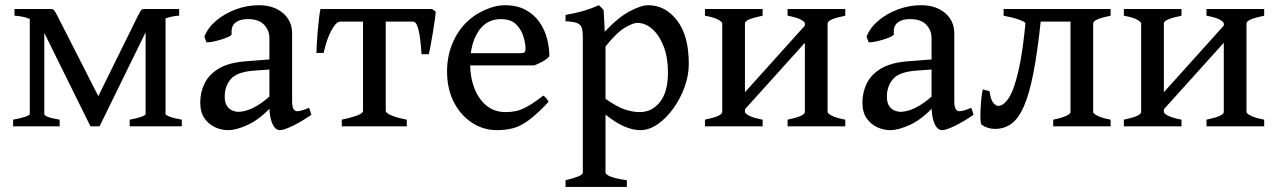

<svg xmlns="http://www.w3.org/2000/svg" viewBox="-20 -489 4938 743"><path d="M481.9 0V-25.9Q509.3 -30.8 526.4 -36.9Q543.5 -43 543.5 -47.9V-417L620.6 -437.5V-47.9Q620.6 -43.5 637.7 -37.1Q654.8 -30.8 683.6 -25.9V0ZM673.3 -428.2Q655.3 -428.2 628.2 -420.4Q601.1 -412.6 578.4 -401.4Q555.7 -390.1 550.8 -378.9L365.2 0H359.9L352.1 -100.1L511.7 -423.8Q522.5 -445.3 526.4 -449.7Q530.3 -454.1 537.6 -454.1H673.3ZM364.3 0H330.1L146.5 -371.6Q135.3 -393.6 114.7 -405.8Q94.2 -418 72.5 -423.1Q50.8 -428.2 36.1 -428.2V-454.1H178.2Q185.5 -454.1 189.9 -448.7Q194.3 -443.4 204.1 -423.8L368.7 -100.6ZM30.8 0V-25.9Q58.1 -30.8 76.7 -36.9Q95.2 -43 95.2 -47.9V-431.2L151.4 -439.9V-47.9Q151.4 -35.6 210.9 -25.9V0Z M1063.5 14.6Q1044.9 14.6 1033.7 -11Q1022.5 -36.6 1022.5 -80.1V-340.3Q1022.5 -372.6 1001 -394.3Q979.5 -416 935.5 -415Q906.7 -414.6 890.1 -400.6Q873.5 -386.7 876.5 -357.4Q877 -352.5 864.5 -346.7Q852.1 -340.8 834.2 -335.4Q816.4 -330.1 800.5 -327.1Q784.7 -324.2 778.8 -325.7L771 -347.2Q784.2 -381.8 816.7 -409.2Q849.1 -436.5 892.3 -452.6Q935.5 -468.8 981.4 -468.8Q1039.1 -468.8 1074.7 -438.7Q1110.4 -408.7 1110.4 -358.9V-96.7Q1110.4 -58.6 1129.9 -58.6Q1136.7 -58.6 1146.7 -61.3Q1156.7 -64 1176.3 -71.8L1185.1 -44.9Q1143.6 -16.6 1110.8 -1Q1078.1 14.6 1063.5 14.6ZM862.3 14.6Q837.4 14.6 812.7 3.7Q788.1 -7.3 771.5 -30.8Q754.9 -54.2 754.9 -92.3Q754.9 -130.9 771.2 -165.3Q787.6 -199.7 825.4 -222.9Q863.3 -246.1 927.2 -251.5L1077.1 -263.2L1082 -224.1L964.4 -215.8Q897 -210.9 873.3 -183.1Q849.6 -155.3 849.6 -115.7Q849.6 -90.8 858.9 -78.1Q868.2 -65.4 880.4 -60.8Q892.6 -56.2 900.9 -56.2Q927.2 -56.2 958.5 -71Q989.7 -85.9 1028.3 -120.1L1032.2 -78.1Q986.3 -28.3 940.9 -6.8Q895.5 14.6 862.3 14.6Z M1666 -444.3Q1665.5 -433.1 1662.4 -410.2Q1659.2 -387.2 1654.8 -360.8Q1650.4 -334.5 1646.2 -312Q1642.1 -289.6 1639.2 -279.3H1611.3Q1609.4 -310.1 1605.7 -339.1Q1602.1 -368.2 1595.5 -386.7Q1588.9 -405.3 1578.6 -405.3H1420.4L1432.1 -454.1H1651.9ZM1296.4 -405.3Q1280.8 -405.3 1262.5 -371.3Q1244.1 -337.4 1232.4 -284.2H1204.6Q1204.6 -294.9 1205.8 -318.1Q1207 -341.3 1209.5 -368.4Q1211.9 -395.5 1214.6 -419.2Q1217.3 -442.9 1220.2 -454.1H1460.9L1423.8 -405.3ZM1302.7 0V-25.9Q1335.9 -32.7 1360.4 -41.5Q1384.8 -50.3 1384.8 -60.5V-418Q1384.8 -423.8 1368.9 -426Q1353 -428.2 1317.4 -428.2V-454.1H1539.6V-428.2Q1472.7 -427.7 1472.7 -418V-60.5Q1472.7 -51.3 1495.6 -42Q1518.6 -32.7 1554.2 -25.9V0Z M2106 -271Q2097.2 -260.7 2080.1 -251.2Q2063 -241.7 2047.4 -235.8H1762.2L1763.2 -283.2H1995.1Q2006.3 -283.2 2010 -286.9Q2013.7 -290.5 2013.7 -300.8Q2013.7 -318.8 2006.1 -345.9Q1998.5 -373 1978 -394Q1957.5 -415 1918 -415Q1861.3 -415 1830.3 -366.2Q1799.3 -317.4 1799.3 -241.7Q1799.3 -190.9 1815.4 -148.4Q1831.5 -106 1862.3 -80.6Q1893.1 -55.2 1936.5 -55.2Q1957 -55.2 1976.3 -59.1Q1995.6 -63 2020.5 -76.7Q2045.4 -90.3 2082.5 -119.1Q2088.9 -115.7 2095 -107.4Q2101.1 -99.1 2103 -95.2Q2059.1 -48.3 2027.3 -24.7Q1995.6 -1 1966.8 6.8Q1938 14.6 1902.8 14.6Q1851.1 14.6 1807.1 -13.7Q1763.2 -42 1736.6 -93.3Q1710 -144.5 1710 -213.4Q1710 -279.3 1737.5 -335.9Q1765.1 -392.6 1815.4 -427.7Q1838.4 -443.8 1870.8 -456.3Q1903.3 -468.8 1933.1 -468.8Q1981 -468.8 2013.9 -450.9Q2046.9 -433.1 2067.4 -403.8Q2087.9 -374.5 2096.9 -339.6Q2106 -304.7 2106 -271Z M2458 14.6Q2397.5 14.6 2323.2 -45.4V178.2Q2323.2 186 2341.6 193.8Q2359.9 201.7 2405.8 208.5V234.4H2168.5V208.5Q2200.7 200.7 2218 193.6Q2235.4 186.5 2235.4 178.2V-343.8Q2235.4 -368.2 2231.4 -381.1Q2227.5 -394 2213.4 -399.7Q2199.2 -405.3 2168.5 -406.7V-431.2Q2209.5 -438.5 2237.8 -446.8Q2266.1 -455.1 2297.9 -468.8L2315.9 -450.7L2320.3 -366.2Q2371.1 -420.9 2415.8 -444.8Q2460.4 -468.8 2488.3 -468.8Q2554.7 -468.8 2600.1 -409.9Q2645.5 -351.1 2645.5 -241.7Q2645.5 -197.3 2629.2 -152.1Q2612.8 -106.9 2585.4 -69.1Q2558.1 -31.2 2524.9 -8.3Q2491.7 14.6 2458 14.6ZM2446.8 -400.4Q2429.2 -400.4 2397.7 -381.6Q2366.2 -362.8 2323.2 -309.1V-106.4Q2369.6 -74.2 2399.9 -64.7Q2430.2 -55.2 2455.6 -55.2Q2502.9 -55.2 2533.9 -94.2Q2564.9 -133.3 2564.9 -208Q2564.9 -266.6 2548.1 -309.8Q2531.2 -353 2504.2 -376.7Q2477.1 -400.4 2446.8 -400.4Z M2824.7 -23.9V-89.8L3114.7 -412.1V-345.7ZM2708 0V-25.9Q2774.9 -39.6 2774.9 -55.7V-398.4Q2774.9 -404.3 2759 -413.1Q2743.2 -421.9 2708 -428.2V-454.1H2931.2V-428.2Q2862.8 -414.6 2862.8 -398.4V-55.7Q2862.8 -49.8 2879.2 -41.3Q2895.5 -32.7 2931.2 -25.9V0ZM3027.8 0V-25.9Q3094.7 -39.6 3094.7 -55.7V-398.4Q3094.7 -404.3 3078.9 -413.1Q3063 -421.9 3027.8 -428.2V-454.1H3251V-428.2Q3182.6 -414.6 3182.6 -398.4V-55.7Q3182.6 -49.8 3199 -41.3Q3215.3 -32.7 3251 -25.9V0Z M3626 14.6Q3607.4 14.6 3596.2 -11Q3585 -36.6 3585 -80.1V-340.3Q3585 -372.6 3563.5 -394.3Q3542 -416 3498 -415Q3469.2 -414.6 3452.6 -400.6Q3436 -386.7 3439 -357.4Q3439.5 -352.5 3427 -346.7Q3414.6 -340.8 3396.7 -335.4Q3378.9 -330.1 3363 -327.1Q3347.2 -324.2 3341.3 -325.7L3333.5 -347.2Q3346.7 -381.8 3379.2 -409.2Q3411.6 -436.5 3454.8 -452.6Q3498 -468.8 3543.9 -468.8Q3601.6 -468.8 3637.2 -438.7Q3672.9 -408.7 3672.9 -358.9V-96.7Q3672.9 -58.6 3692.4 -58.6Q3699.2 -58.6 3709.2 -61.3Q3719.2 -64 3738.8 -71.8L3747.6 -44.9Q3706.1 -16.6 3673.3 -1Q3640.6 14.6 3626 14.6ZM3424.8 14.6Q3399.9 14.6 3375.2 3.7Q3350.6 -7.3 3334 -30.8Q3317.4 -54.2 3317.4 -92.3Q3317.4 -130.9 3333.7 -165.3Q3350.1 -199.7 3387.9 -222.9Q3425.8 -246.1 3489.7 -251.5L3639.6 -263.2L3644.5 -224.1L3526.9 -215.8Q3459.5 -210.9 3435.8 -183.1Q3412.1 -155.3 3412.1 -115.7Q3412.1 -90.8 3421.4 -78.1Q3430.7 -65.4 3442.9 -60.8Q3455.1 -56.2 3463.4 -56.2Q3489.7 -56.2 3521 -71Q3552.2 -85.9 3590.8 -120.1L3594.7 -78.1Q3548.8 -28.3 3503.4 -6.8Q3458 14.6 3424.8 14.6Z M4055.7 0V-25.9Q4087.4 -32.2 4105 -40.3Q4122.6 -48.3 4122.6 -54.7V-405.3H3984.9V-393.6L3948.2 -398.4Q3947.8 -404.3 3923.1 -413.1Q3898.4 -421.9 3863.8 -428.2V-454.1H4277.8V-428.2Q4210.4 -415 4210.4 -398.4V-55.7Q4210.4 -49.8 4226.3 -41.3Q4242.2 -32.7 4277.8 -25.9V0ZM4008.8 -419.4Q3995.6 -292.5 3979.5 -209.2Q3963.4 -126 3942.4 -77.9Q3921.4 -29.8 3893.8 -10Q3866.2 9.8 3830.6 9.8Q3801.3 9.8 3778.8 -6.3Q3775.4 -8.3 3774.4 -24.2Q3773.4 -40 3774.4 -62.5Q3775.4 -85 3777.6 -106.9Q3779.8 -128.9 3783.2 -143.1L3809.1 -136.2Q3814 -101.6 3824.5 -90.3Q3835 -79.1 3842.3 -79.1Q3863.3 -79.1 3883.8 -110.1Q3904.3 -141.1 3921.6 -216.6Q3939 -292 3950.7 -424.3Z M4445.8 -23.9V-89.8L4735.8 -412.1V-345.7ZM4329.1 0V-25.9Q4396 -39.6 4396 -55.7V-398.4Q4396 -404.3 4380.1 -413.1Q4364.3 -421.9 4329.1 -428.2V-454.1H4552.2V-428.2Q4483.9 -414.6 4483.9 -398.4V-55.7Q4483.9 -49.8 4500.2 -41.3Q4516.6 -32.7 4552.2 -25.9V0ZM4648.9 0V-25.9Q4715.8 -39.6 4715.8 -55.7V-398.4Q4715.8 -404.3 4700 -413.1Q4684.1 -421.9 4648.9 -428.2V-454.1H4872.1V-428.2Q4803.7 -414.6 4803.7 -398.4V-55.7Q4803.7 -49.8 4820.1 -41.3Q4836.4 -32.7 4872.1 -25.9V0Z"/></svg>

Font: Gentium Book Plus
Style: Regular
Weight: 400
Designer: Victor Gaultney, Annie Olsen, Iska Routamaa, Becca Hirsbrunner
Foundry: SIL International
Version: Version 6.101